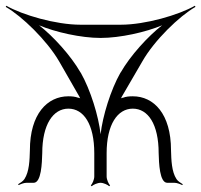

<svg xmlns="http://www.w3.org/2000/svg" viewBox="-51 -636 700 668"><path d="M-31 -612C25 -580 112 -496 155 -422L225 -300L228 -294C226 -295 223 -296 221 -296C210 -300 199 -301 187 -301C114 -301 53 -240 53 -113C52 -79 51 -39 34 -13C29 -5 18 1 12 5L14 8C20 5 32 0 41 0H66C93 0 95 -69 96 -103C96 -203 134 -258 187 -258C240 -258 277 -204 277 -103V-22C277 -11 270 4 265 9L268 12C273 7 288 0 299 0C309 0 324 7 329 12L332 9C327 4 320 -11 320 -22V-103C320 -203 358 -258 411 -258C464 -258 501 -204 501 -103C502 -69 504 0 531 0H556C565 0 577 5 583 8L585 5C579 1 568 -5 563 -13C546 -39 545 -79 544 -113C544 -240 484 -301 411 -301C399 -301 387 -300 377 -296C375 -296 372 -295 370 -294L373 -300L444 -422C486 -496 573 -580 629 -612L627 -616C571 -584 455 -550 369 -550H229C143 -550 27 -584 -29 -616ZM85 -548C142 -524 231 -504 299 -504C367 -504 456 -524 513 -548C464 -510 402 -442 369 -384L368 -383C334 -323 306 -232 299 -169C292 -232 264 -323 230 -383L229 -384C196 -442 134 -510 85 -548Z"/></svg>

Font: Armata Saber
Style: Rg
Weight: 400
Designer: Jasper
Foundry: Cannot Into Space Fonts
Version: Version 0.970